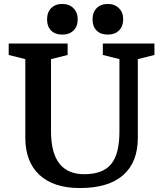

<svg xmlns="http://www.w3.org/2000/svg" viewBox="-20 -940 824 971"><path d="M584 -274V-641L500 -662V-720H761V-662L677 -641V-243Q677 -119 602.5 -54Q528 11 384 11Q251 11 179.5 -55.5Q108 -122 108 -244V-641L24 -662V-720H322V-662L238 -641V-276Q238 -59 406 -59Q500 -59 542 -110Q584 -161 584 -274ZM218 -842Q218 -878 239 -899Q260 -920 295 -920Q330 -920 351.5 -898.5Q373 -877 373 -842Q373 -807 352 -786Q331 -765 295 -765Q259 -765 238.5 -785.5Q218 -806 218 -842ZM448 -842Q448 -878 469 -899Q490 -920 525 -920Q560 -920 581.5 -898.5Q603 -877 603 -842Q603 -807 582 -786Q561 -765 525 -765Q489 -765 468.5 -785.5Q448 -806 448 -842Z"/></svg>

Font: Domine
Style: Regular
Weight: 400
Designer: Pablo Impallari, Rodrigo Fuenzalida, Brenda Gallo
Foundry: Pablo Impallari, Rodrigo Fuenzalida, Brenda Gallo
Version: Version 2.000;September 19, 2022;FontCreator 14.0.0.2877 64-